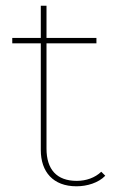

<svg xmlns="http://www.w3.org/2000/svg" viewBox="-20 -650 428 673"><path d="M318 -517H143V-630H123V-517H23V-498H123V-124C123 -48 166 3 248 3C285 3 325 -9 349 -34L335 -48C313 -27 282 -16 249 -16C179 -16 143 -56 143 -129V-498H318Z"/></svg>

Font: Montserrat-Alt1 Thin
Style: Regular
Weight: 100
Designer: Differentunic
Foundry: Differentunic
Version: Version 7.222